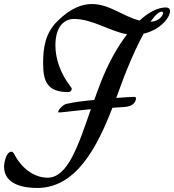

<svg xmlns="http://www.w3.org/2000/svg" viewBox="-121 -808 864 953"><path d="M554 -317C554 -326 552 -327 545 -327C531 -327 497 -325 456 -322C476 -375 493 -424 510 -465C541 -541 569 -599 592 -641C676 -660 723 -722 723 -753C723 -764 715 -771 702 -771C665 -771 619 -750 572 -706C490 -726 423 -788 335 -788C287 -788 229 -768 163 -702C104 -643 93 -573 93 -493C93 -403 115 -351 217 -351C229 -351 234 -358 235 -366C235 -369 234 -372 233 -373C174 -448 154 -523 154 -583C154 -681 202 -714 246 -714C339 -714 427 -651 510 -638C463 -577 416 -495 376 -391C366 -365 356 -338 347 -312C292 -307 240 -300 212 -293C198 -293 168 -266 168 -252C168 -250 170 -250 174 -250C186 -250 222 -255 280 -261C297 -263 314 -264 330 -266C267 -85 216 74 115 74C60 74 -7 41 -52 -46C-53 -47 -57 -55 -64 -55C-93 -55 -101 8 -101 18C-101 111 2 125 64 125C260 125 364 -85 437 -273C465 -275 487 -276 497 -277C540 -280 551 -301 554 -317ZM681 -750C686 -750 689 -747 689 -743C689 -739 676 -702 626 -700C651 -736 669 -750 681 -750Z"/></svg>

Font: Mervale Script
Style: Regular
Weight: 400
Designer: Astigmatic (AOETI)
Foundry: Astigmatic (AOETI)
Version: Version 1.000